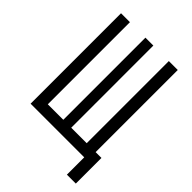

<svg xmlns="http://www.w3.org/2000/svg" viewBox="-248 -843 1096 1096"><g transform="rotate(45 300.0 -295.0)"><path d="M572 140H500V0H67V-730H139V-67H264V-730H328V-67H453V-730H525V-67H572Z"/></g></svg>

Font: JetBrains Mono Semi Light
Style: Regular
Weight: 350
Monospace: yes
Designer: Philipp Nurullin, Konstantin Bulenkov
Foundry: JetBrains
Version: 2.002